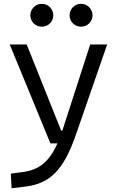

<svg xmlns="http://www.w3.org/2000/svg" viewBox="-20 -750 626 1004"><path d="M40.5 234.4 113.3 225.6C241.2 210 312.5 140.1 377 -45.9L540.5 -517.6H451.7L307.1 -70.3C306.6 -69.3 306.2 -67.9 306.2 -66.9H299.8L119.6 -517.6H30.8L243.7 0H280.3C236.8 97.2 183.6 137.7 101.6 149.4L36.6 157.7ZM198.7 -610.4C231.9 -610.4 258.8 -636.7 258.8 -669.9C258.8 -703.1 231.9 -730 198.7 -730C165.5 -730 138.7 -703.1 138.7 -669.9C138.7 -636.7 165.5 -610.4 198.7 -610.4ZM403.8 -610.4C437 -610.4 463.9 -636.7 463.9 -669.9C463.9 -703.1 437 -730 403.8 -730C370.6 -730 343.8 -703.1 343.8 -669.9C343.8 -636.7 370.6 -610.4 403.8 -610.4Z"/></svg>

Font: Cascadia Mono PL SemiLight
Style: Regular
Weight: 350
Monospace: yes
Designer: Aaron Bell
Foundry: Saja Typeworks
Version: Version 2404.023